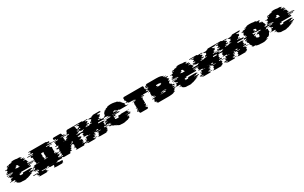

<svg xmlns="http://www.w3.org/2000/svg" viewBox="317 -2474 7163 4528"><g transform="rotate(-30 3898.0 -210.0)"><path d="M554 -274V-264H681V-254H604V-244H568V-234H599V-228Q599 -222 598 -219H612Q605 -201 586 -201H288V-199H328V-196Q328 -192 328 -187.5Q328 -183 329 -179H275Q275 -176 275.5 -173.5Q276 -171 276 -169H270Q270 -165 272 -159H276Q281 -145 292 -139H265Q272 -135 284 -135Q292 -135 297 -139H344Q348 -141 351.5 -145Q355 -149 360 -153L366 -159H347Q356 -167 374 -167H563Q575 -167 581 -159H599Q604 -152 604 -145Q603 -143 603 -139H556Q554 -129 550 -119H501Q498 -114 496 -109H620Q618 -104 614.5 -99Q611 -94 607 -89H577Q573 -83 569 -79H576Q575 -78 574 -77Q573 -76 572 -74H516L511 -69H528Q527 -68 525.5 -67Q524 -66 523 -64H554Q547 -57 536 -49H521Q520 -48 518 -47Q516 -46 514 -44H503Q487 -33 468 -24H455Q443 -18 429.5 -13Q416 -8 401 -4H385Q374 -1 362 1.5Q350 4 336 6H378Q364 8 349 9Q334 10 317 10Q301 10 285 9Q269 8 254 6H212Q199 4 187 1.5Q175 -1 163 -4H179Q152 -11 128 -24H141Q123 -34 110 -44H121Q119 -46 117.5 -47Q116 -48 114 -49H129Q125 -53 121 -56.5Q117 -60 113 -64H81L76 -69H59Q58 -71 57 -72Q56 -73 55 -74H110Q109 -76 106 -79H99Q97 -81 95 -84Q93 -87 91 -89H121Q118 -94 115 -99Q112 -104 109 -109H-16Q-19 -114 -21 -119H28L19 -139H46Q44 -144 42.5 -149Q41 -154 39 -159H36L33 -169H40L37 -179H91Q90 -184 89 -189Q88 -194 87 -199H47L45 -219H31Q31 -223 30.5 -226.5Q30 -230 30 -234H-1V-244H34V-254H111V-264H-16V-266Q-16 -271 -15 -274H158Q158 -278 158.5 -281.5Q159 -285 159 -289H0Q0 -291 0.5 -292Q1 -293 1 -294H67Q67 -297 68 -299H142V-304H1Q2 -309 3 -314Q4 -319 5 -324H43Q43 -328 45 -334H12Q12 -336 12.5 -337Q13 -338 13 -339H37Q37 -341 37.5 -342Q38 -343 38 -344H13L15 -349H39L42 -359H61L67 -374H49Q51 -379 53 -384.5Q55 -390 58 -394H55L57 -399H32Q34 -403 34 -404H11L17 -414H66Q67 -416 70 -419H88Q92 -424 95.5 -429.5Q99 -435 103 -439H85Q88 -443 91.5 -446.5Q95 -450 99 -454H138L148 -464H89Q102 -475 115 -484H170L178 -489H160Q168 -494 179 -499H218Q245 -512 274 -519H218Q240 -524 264 -527Q288 -530 314 -530Q340 -530 363 -527Q386 -524 407 -519H462Q477 -515 490.5 -510Q504 -505 517 -499H478Q483 -497 487.5 -494.5Q492 -492 496 -489H514Q516 -488 518 -487Q520 -486 522 -484H467Q480 -475 493 -464H553L563 -454H524Q528 -450 531.5 -446.5Q535 -443 538 -439H556Q560 -435 563.5 -429.5Q567 -424 571 -419H552Q553 -417 556 -414H506L512 -404H535L538 -399H564Q564 -398 566 -394H569L578 -374L584 -359H585L588 -349H576L578 -344H587L589 -339H605Q605 -338 605.5 -337Q606 -336 606 -334H598L601 -324H563L566 -304H707V-299H633Q633 -298 633.5 -297Q634 -296 634 -294H567Q568 -292 568 -289H727Q727 -285 727 -281.5Q727 -278 728 -274ZM250 -339V-334H282V-326H362V-334H369V-339H353V-344H343Q343 -347 342 -349H354Q354 -353 352 -359H351Q350 -368 345 -374Q335 -390 314 -390Q294 -390 284 -374H302Q298 -368 296 -359H276Q276 -357 275.5 -354.5Q275 -352 274 -349H250Q250 -346 249 -344H274V-339Z M1290 -39H1386V-19H1338V1H1203V16H1170V31H1216V41H1316V61H1314V81H1301V83Q1301 88 1300 91H1295Q1294 96 1289 101H1273Q1269 105 1267 106H1312Q1307 110 1298 110H1119Q1110 110 1105 106H1060Q1056 105 1054 101H1070Q1065 96 1064 91H1069Q1068 88 1068 83V81H1081V61H1083V41H983V31H937V16H970V1H1105V0H904V1H924V16H768V31H911V41H858V61H879V81H911V83Q911 85 910.5 87Q910 89 910 91H880Q879 96 874 101H852Q848 105 846 106H871Q864 110 856 110H677Q668 110 663 106H638Q636 105 632 101H655Q650 96 649 91H679Q678 88 678 83V81H646V61H625V41H678V31H535V16H691V1H671V-19H719V-39H623V-49H698V-59H597V-79H625V-89H648V-109H667V-124H617V-144H664V-148Q664 -157 669 -164H653Q661 -175 675 -175H689Q699 -175 706 -179H812Q815 -180 819 -184H727Q729 -186 731.5 -188.5Q734 -191 735 -194H748Q752 -199 755 -209H742Q744 -214 745 -219Q746 -224 747 -229H739L742 -244H728Q729 -248 729.5 -251.5Q730 -255 730 -259H735Q735 -261 735 -264Q735 -267 736 -269H739Q739 -274 739 -279Q739 -284 740 -289H738Q739 -293 739 -296.5Q739 -300 739 -304H737Q738 -306 738 -309Q738 -312 738 -314H736V-319H734V-339H745V-354H725V-364H701V-384H703V-404H780V-409H774V-414H629V-429H793V-449H708V-454H765V-459H676V-469H752V-474H739V-489H758V-493Q758 -500 761 -504H703Q712 -520 728 -520H1184Q1202 -520 1209 -504H1266Q1268 -498 1268 -493V-489H1249V-474H1262V-469H1186V-459H1275V-454H1218V-449H1303V-429H1139V-414H1284V-409H1290V-404H1213V-384H1211V-364H1235V-354H1255V-339H1253V-319H1249V-304H1250V-289H1249V-269H1250V-259H1249V-244H1261V-229H1244V-209H1232V-194H1282V-184H1236V-179H1249V-175H1288Q1302 -175 1310 -164H1326Q1331 -157 1331 -148V-144H1284V-124H1334V-109H1315V-89H1292V-79H1264V-59H1365V-49H1290ZM961 -194 958 -184H1049V-194H999V-209H1011V-229H1028V-244H1016V-259H1017V-269H1016V-289H1017V-304H1016V-319H1020V-339H1022V-345H965V-339H954V-319H956V-314H958V-304H959V-289H960Q960 -284 959.5 -279Q959 -274 959 -269H956Q955 -267 955 -264Q955 -261 955 -259H950Q950 -255 949.5 -251.5Q949 -248 949 -244H962Q961 -240 961 -236.5Q961 -233 960 -229H968Q967 -224 966.5 -219Q966 -214 964 -209H978Q977 -205 976 -201.5Q975 -198 974 -194ZM942 -179Q942 -176 941 -175H1016V-179Z M2027 -399H1958V-394H1981V-379H1951V-364H1989V-344H1959V-324H1977V-319H1906V-304H1989V-289H1982V-284H1974V-264H1899V-259H1936V-254H1912V-234H1958V-229H1960V-224H1972V-214H1980V-204H1966V-189H1946V-179H1911V-164H1951V-154H1966V-139H1962V-129H1973V-109H1949V-94H1958V-89H1966V-74H1955V-69H1922V-59H1970V-39H1980V-24H1949Q1947 -10 1937 -4H1945Q1940 0 1931 0H1752Q1743 0 1738 -4H1729Q1719 -10 1717 -24H1747V-39H1737V-59H1689V-69H1722V-74H1733V-89H1725V-94H1716V-109H1740V-129H1729V-139H1733V-154H1718V-164H1684L1681 -159H1702L1699 -154H1671L1661 -139H1668L1662 -129H1642L1629 -109H1650L1640 -94H1642L1639 -89H1634L1624 -74H1601L1598 -69H1609L1602 -59H1626L1613 -39H1573L1563 -24H1576L1571 -17Q1565 -8 1558 -4H1568Q1561 0 1552 0H1393Q1384 0 1379 -4H1369Q1358 -10 1356 -24H1343V-39H1383V-59H1360V-69H1349V-74H1372V-89H1377V-94H1375V-109H1354V-129H1374V-139H1366V-154H1395V-159H1373V-164H1344V-179H1369V-189H1372V-204H1378V-214H1372V-224H1394V-229H1371V-234H1325V-254H1349V-259H1312V-264H1387V-284H1395V-289H1402V-304H1327V-319H1372V-324H1365V-344H1370V-364H1358V-379H1369V-394H1391V-399H1359V-419H1466V-434H1314V-444H1424V-464H1381V-474H1372V-494H1370Q1370 -506 1380 -514H1382Q1390 -520 1399 -520H1578Q1589 -520 1595 -514H1593Q1603 -506 1603 -494H1605V-474H1614V-464H1657V-444H1547V-434H1699V-419H1592V-399H1624V-394H1602V-379H1591V-364H1603V-344H1598V-324H1605V-319H1642L1645 -324H1627L1640 -344H1671L1684 -364H1646L1656 -379H1686L1695 -394H1672L1675 -399H1744L1757 -419H1706L1715 -434H1706L1713 -444H1712L1725 -464H1729L1735 -474H1725L1738 -494H1736L1742 -503Q1746 -509 1752 -514H1753Q1761 -520 1772 -520H1931Q1941 -520 1948 -514H1947Q1955 -507 1957 -494H1959V-474H1969V-464H1965V-444H1966V-434H1975V-419H2027ZM1560 -319V-304H1561L1571 -319ZM1635 -290 1644 -304H1635ZM1747 -204V-214H1739V-224H1722L1716 -214H1722L1715 -204H1709L1699 -189H1696L1689 -179H1713V-189H1733V-204ZM1655 -164H1678V-179H1665Z M2687 -119H2589V-114H2593V-104H2611V-74H2601V-64H2583V-54H2598V-34H2584V-24H2573L2570 -14H2544Q2542 -11 2539.5 -8.5Q2537 -6 2534 -4H2565Q2558 0 2550 0H2371Q2362 0 2357 -4H2327Q2320 -7 2317 -14H2343Q2340 -19 2340 -24H2352Q2352 -25 2351.5 -25.5Q2351 -26 2351 -27V-34H2365V-54H2350V-64H2368V-74H2378V-104H2360V-114H2356V-119H2454V-129H2324V-149H2294V-129H2307V-119H2305V-114H2255V-104H2300V-89H2260V-74H2268V-64H2279V-54H2215V-34H2307V-24H2233L2230 -14H2258Q2254 -7 2249 -4H2252Q2247 0 2238 0H2059Q2050 0 2045 -4H2041Q2036 -7 2032 -14H2003L2000 -24H2074V-34H1982V-54H2046V-64H2035V-74H2027V-89H2067V-104H2022V-114H2072V-119H2074V-129H2061V-149H2185V-154H2125V-174H2014V-184H2047V-194H2036V-204H2035V-229H2031V-249H2060V-269H2038V-279H1917V-304H2082V-324H2114V-334H2027V-339H2029V-349H1948V-364H2012V-374H1980V-389H2057V-409H2010V-429H2035V-439H2050V-459H2036V-474H2003V-489H2083V-494H2070Q2070 -498 2072 -504H1952Q1959 -520 1977 -520H2156Q2172 -520 2181 -504H2301Q2303 -498 2303 -494H2316V-489H2236V-474H2269V-459H2283V-439H2268V-429H2243V-409H2290V-389H2213V-374H2245V-364H2181V-350H2281V-364H2357V-374H2321V-389H2328V-409H2366V-429H2368V-439H2383V-459H2352V-474H2327V-489H2430V-494H2414Q2414 -498 2416 -504H2447Q2454 -520 2472 -520H2651Q2668 -520 2675 -504H2644Q2646 -502 2646 -499.5Q2646 -497 2647 -494H2663V-489H2560V-474H2585V-459H2616V-439H2601V-429H2599V-409H2561V-389H2554V-374H2590V-364H2514V-349H2595V-339H2593V-334H2680V-324H2648V-304H2483V-279H2604V-269H2626V-249H2597V-229H2601V-204H2602V-194H2613V-184H2580V-174H2642V-154H2637V-149H2557V-129H2687ZM2247 -175V-174H2347V-175ZM2358 -174V-154H2409V-174Z M3256 -324H3324Q3324 -323 3323 -322Q3322 -321 3321 -319H3298Q3290 -309 3276 -309H3081Q3067 -309 3059 -319H3082L3079 -324H3010L3007 -329Q3006 -333 3002 -339H2985Q2979 -350 2972 -354H2997Q2989 -359 2978 -359Q2966 -359 2958 -354H2937Q2929 -350 2924 -339H2915Q2913 -335 2911 -329H2965Q2964 -327 2964 -324H2991Q2990 -322 2990 -319H3023Q3022 -317 3022 -314Q3022 -311 3021 -309H3025V-304H2986V-294H2861V-289H3053Q3052 -284 3052 -279Q3052 -274 3052 -269H2875V-264H2946V-259H2927V-239H2873Q2873 -235 2873 -231.5Q2873 -228 2874 -224V-214H2934Q2934 -207 2935 -204H2880Q2882 -191 2884 -184H2873Q2879 -170 2890 -164H2923Q2931 -161 2940 -161Q2951 -161 2958 -164H2972Q2981 -169 2989 -184H2962L2965 -191Q2967 -195 2969.5 -198.5Q2972 -202 2974 -204H3044Q3053 -211 3064 -211H3259Q3269 -211 3278 -204H3208Q3218 -196 3216 -184H3243Q3242 -180 3241.5 -175Q3241 -170 3239 -164H3224L3221 -154H3285L3283 -149H3262L3260 -144H3149L3146 -139H3267L3256 -119H3266L3263 -114H3188Q3185 -109 3181.5 -104Q3178 -99 3174 -94H3156Q3155 -93 3154 -92Q3153 -91 3152 -89H3221Q3220 -88 3219 -87Q3218 -86 3217 -84H3167Q3166 -83 3165 -82Q3164 -81 3162 -79H3204L3194 -69H3189L3184 -64H3196L3184 -54H3202Q3197 -50 3191.5 -46.5Q3186 -43 3180 -39H3200L3192 -34H3170L3152 -24H3158Q3142 -15 3122 -9H3105Q3096 -6 3087 -3.5Q3078 -1 3069 1H3060Q3053 2 3046 3.5Q3039 5 3032 6H3052Q3038 8 3023 9Q3008 10 2992 10Q2977 10 2963 9Q2949 8 2935 6H2914Q2907 5 2900.5 3.5Q2894 2 2887 1H2896Q2887 -1 2878 -3.5Q2869 -6 2861 -9H2878Q2859 -15 2843 -24H2836Q2832 -26 2827.5 -28.5Q2823 -31 2819 -34H2840L2832 -39H2812L2792 -54H2775Q2772 -56 2769 -59Q2766 -62 2764 -64H2751L2746 -69H2751L2741 -79H2700Q2697 -82 2696 -84H2746Q2743 -87 2742 -89H2672Q2671 -91 2668 -94H2686Q2682 -99 2679 -104Q2676 -109 2673 -114H2748L2745 -119H2735Q2732 -124 2729.5 -129Q2727 -134 2725 -139H2605L2603 -144H2714L2712 -149H2733L2731 -154H2667L2664 -164H2631Q2630 -169 2629 -174Q2628 -179 2627 -184H2637L2634 -204H2689V-214H2629V-219Q2628 -224 2628 -229Q2628 -234 2628 -239H2682V-259H2701V-264H2630V-269H2807V-289H2616V-294H2741V-304H2780V-309H2776Q2777 -311 2777 -314Q2777 -317 2777 -319H2745V-324H2718Q2718 -327 2719 -329H2665Q2667 -335 2667 -339H2677L2680 -354H2701L2707 -374H2709Q2710 -378 2712 -381.5Q2714 -385 2715 -389H2710Q2712 -394 2714.5 -399.5Q2717 -405 2720 -409H2714Q2716 -413 2718.5 -416.5Q2721 -420 2724 -424H2725Q2729 -429 2733 -434.5Q2737 -440 2741 -444H2742Q2748 -452 2757 -459H2752L2758 -464H2756L2762 -469H2799Q2801 -471 2803 -472Q2805 -473 2806 -474H2784Q2786 -476 2788 -477Q2790 -478 2791 -479H2783Q2801 -491 2818 -499H2838Q2844 -502 2850 -504.5Q2856 -507 2862 -509H2839Q2843 -511 2846.5 -512Q2850 -513 2854 -514H2853Q2858 -516 2862.5 -517Q2867 -518 2871 -519H2868Q2912 -530 2960 -530Q2987 -530 3011 -527Q3035 -524 3056 -519H3059Q3064 -518 3068.5 -517Q3073 -516 3077 -514H3078Q3082 -513 3085.5 -512Q3089 -511 3093 -509H3116Q3131 -504 3141 -499H3120Q3130 -495 3139 -489.5Q3148 -484 3157 -479H3165Q3167 -478 3169 -477Q3171 -476 3172 -474H3194Q3196 -473 3197.5 -472Q3199 -471 3201 -469H3164L3170 -464H3172L3178 -459H3182Q3187 -455 3191 -451.5Q3195 -448 3199 -444H3198Q3203 -439 3207.5 -434Q3212 -429 3216 -424H3215Q3218 -420 3221 -416.5Q3224 -413 3226 -409H3232Q3236 -404 3239 -399Q3242 -394 3244 -389H3250Q3252 -385 3254 -381.5Q3256 -378 3257 -374H3256Q3258 -369 3260 -364Q3262 -359 3263 -354H3238L3241 -339H3258V-329Z M3733 -339H3672V-334H3710V-329H3750V-314H3659V-304H3714V-294H3682V-274H3689V-264H3672V-254H3671V-249H3676V-229H3685V-224H3679V-194H3678V-179H3681V-159H3676V-144H3652V-134H3691V-129H3689V-124H3681V-109H3672V-89H3651V-79H3709V-74H3647V-54H3676V-44H3680V-34H3681V-29H3683V-27Q3683 -25 3682.5 -23Q3682 -21 3681 -19H3679L3677 -14H3682Q3681 -12 3678 -9H3674Q3673 -6 3668 -4H3666Q3661 0 3652 0H3477Q3468 0 3463 -4H3465Q3463 -5 3459 -9H3463Q3462 -11 3461 -12Q3460 -13 3459 -14H3454L3452 -19H3455Q3454 -22 3454 -27V-29H3452V-34H3451V-44H3447V-54H3418V-74H3480V-79H3422V-89H3443V-109H3452V-124H3460V-129H3462V-134H3423V-144H3447V-159H3452V-179H3449V-194H3450V-224H3456V-229H3447V-249H3442V-254H3443V-264H3460V-274H3453V-294H3485V-304H3430V-314H3521V-329H3481V-334H3443V-339H3504V-345H3371Q3362 -345 3357 -349H3343Q3332 -355 3330 -369H3313V-374H3282V-384H3297V-394H3317V-409H3312V-424H3288V-429H3290V-434H3287V-454H3283V-459H3290V-479H3285V-484H3287V-493Q3287 -498 3289 -504H3292Q3299 -520 3316 -520H3811Q3829 -520 3836 -504H3834Q3836 -498 3836 -493V-484H3834V-479H3839V-459H3832V-454H3836V-434H3839V-429H3837V-424H3861V-409H3866V-394H3846V-384H3831V-374H3862V-369H3879Q3877 -355 3866 -349H3880Q3875 -345 3866 -345H3733Z M4468 -149V-144H4487V-139H4429L4428 -129H4452Q4452 -128 4451.5 -127Q4451 -126 4451 -124H4481Q4480 -120 4479 -116.5Q4478 -113 4477 -109H4454Q4454 -108 4452 -104H4454L4452 -99Q4448 -89 4441 -79Q4438 -76 4437 -74H4430Q4427 -70 4423.5 -66.5Q4420 -63 4416 -59H4412L4400 -49H4438Q4431 -44 4422.5 -39Q4414 -34 4404 -29H4397Q4391 -26 4384.5 -23.5Q4378 -21 4371 -19H4384Q4352 -8 4311 -4H4304Q4288 -2 4269 -1Q4250 0 4229 0H3952Q3943 0 3938 -4H3945Q3937 -8 3933 -19H3921Q3920 -21 3919.5 -23Q3919 -25 3919 -27V-29H3926V-49H3888V-59H3892V-74H3899V-104H3897V-109H3920V-124H3890V-129H3865V-139H3878V-144H3924V-149H3976V-159H3946V-169H3900V-179H3956V-189H3929V-204H3891V-214H3897V-229H3911V-234H3892V-254H3899V-274H3896V-289H3899V-304H3912V-314H3902V-324H3866V-334H3893V-339H3906V-359H3880V-374H3888V-394H3871V-409H3882V-414H3921V-434H3861V-454H3915V-464H3869V-484H3908V-489H3895V-494H3899Q3899 -502 3904 -509H3914Q3922 -520 3936 -520H4193Q4228 -520 4258 -517Q4288 -514 4313 -509H4303Q4332 -503 4352 -494H4348Q4351 -493 4354 -492Q4357 -491 4360 -489H4373L4382 -484H4343Q4359 -475 4372 -464H4418L4428 -454H4374Q4382 -446 4389 -434H4449Q4455 -425 4458 -414H4419Q4419 -413 4419.5 -412Q4420 -411 4420 -409H4410L4413 -394H4430Q4431 -390 4431.5 -384.5Q4432 -379 4432 -374H4458V-359H4437Q4437 -354 4436.5 -349Q4436 -344 4435 -339H4426L4424 -334H4408L4405 -324H4440Q4439 -322 4438.5 -319Q4438 -316 4436 -314H4447Q4446 -312 4445 -309Q4444 -306 4442 -304H4428L4419 -289H4416Q4413 -285 4409.5 -281.5Q4406 -278 4402 -274H4406Q4404 -273 4402 -271Q4400 -269 4398 -267Q4409 -261 4417 -254H4411Q4422 -246 4432 -234H4450Q4453 -231 4454 -229H4441L4450 -214H4443Q4445 -212 4446 -209Q4447 -206 4448 -204H4486Q4488 -200 4489 -196.5Q4490 -193 4491 -189H4518Q4520 -183 4520 -179H4425L4426 -169H4455V-159H4482Q4482 -157 4482 -154Q4482 -151 4481 -149ZM4117 -334H4090V-332H4160Q4166 -332 4171 -332.5Q4176 -333 4180 -334H4197Q4201 -335 4207 -339H4216Q4222 -345 4222 -357V-359H4243Q4243 -367 4238 -374H4212Q4206 -383 4182 -383H4112V-374H4104V-359H4130V-339H4117ZM4236 -139Q4240 -140 4246 -144H4227Q4228 -145 4230 -149H4244L4247 -159H4220V-162Q4220 -167 4219 -169H4191Q4190 -173 4186 -179H4281Q4273 -188 4250 -188H4180V-179H4124V-169H4170V-159H4200V-149H4148V-144H4102V-139H4089V-137H4159Q4165 -137 4170 -137.5Q4175 -138 4179 -139Z M5052 -274V-264H5179V-254H5102V-244H5066V-234H5097V-228Q5097 -222 5096 -219H5110Q5103 -201 5084 -201H4786V-199H4826V-196Q4826 -192 4826 -187.5Q4826 -183 4827 -179H4773Q4773 -176 4773.5 -173.5Q4774 -171 4774 -169H4768Q4768 -165 4770 -159H4774Q4779 -145 4790 -139H4763Q4770 -135 4782 -135Q4790 -135 4795 -139H4842Q4846 -141 4849.5 -145Q4853 -149 4858 -153L4864 -159H4845Q4854 -167 4872 -167H5061Q5073 -167 5079 -159H5097Q5102 -152 5102 -145Q5101 -143 5101 -139H5054Q5052 -129 5048 -119H4999Q4996 -114 4994 -109H5118Q5116 -104 5112.5 -99Q5109 -94 5105 -89H5075Q5071 -83 5067 -79H5074Q5073 -78 5072 -77Q5071 -76 5070 -74H5014L5009 -69H5026Q5025 -68 5023.5 -67Q5022 -66 5021 -64H5052Q5045 -57 5034 -49H5019Q5018 -48 5016 -47Q5014 -46 5012 -44H5001Q4985 -33 4966 -24H4953Q4941 -18 4927.5 -13Q4914 -8 4899 -4H4883Q4872 -1 4860 1.5Q4848 4 4834 6H4876Q4862 8 4847 9Q4832 10 4815 10Q4799 10 4783 9Q4767 8 4752 6H4710Q4697 4 4685 1.5Q4673 -1 4661 -4H4677Q4650 -11 4626 -24H4639Q4621 -34 4608 -44H4619Q4617 -46 4615.5 -47Q4614 -48 4612 -49H4627Q4623 -53 4619 -56.5Q4615 -60 4611 -64H4579L4574 -69H4557Q4556 -71 4555 -72Q4554 -73 4553 -74H4608Q4607 -76 4604 -79H4597Q4595 -81 4593 -84Q4591 -87 4589 -89H4619Q4616 -94 4613 -99Q4610 -104 4607 -109H4482Q4479 -114 4477 -119H4526L4517 -139H4544Q4542 -144 4540.5 -149Q4539 -154 4537 -159H4534L4531 -169H4538L4535 -179H4589Q4588 -184 4587 -189Q4586 -194 4585 -199H4545L4543 -219H4529Q4529 -223 4528.5 -226.5Q4528 -230 4528 -234H4497V-244H4532V-254H4609V-264H4482V-266Q4482 -271 4483 -274H4656Q4656 -278 4656.5 -281.5Q4657 -285 4657 -289H4498Q4498 -291 4498.5 -292Q4499 -293 4499 -294H4565Q4565 -297 4566 -299H4640V-304H4499Q4500 -309 4501 -314Q4502 -319 4503 -324H4541Q4541 -328 4543 -334H4510Q4510 -336 4510.5 -337Q4511 -338 4511 -339H4535Q4535 -341 4535.5 -342Q4536 -343 4536 -344H4511L4513 -349H4537L4540 -359H4559L4565 -374H4547Q4549 -379 4551 -384.5Q4553 -390 4556 -394H4553L4555 -399H4530Q4532 -403 4532 -404H4509L4515 -414H4564Q4565 -416 4568 -419H4586Q4590 -424 4593.5 -429.5Q4597 -435 4601 -439H4583Q4586 -443 4589.5 -446.5Q4593 -450 4597 -454H4636L4646 -464H4587Q4600 -475 4613 -484H4668L4676 -489H4658Q4666 -494 4677 -499H4716Q4743 -512 4772 -519H4716Q4738 -524 4762 -527Q4786 -530 4812 -530Q4838 -530 4861 -527Q4884 -524 4905 -519H4960Q4975 -515 4988.5 -510Q5002 -505 5015 -499H4976Q4981 -497 4985.5 -494.5Q4990 -492 4994 -489H5012Q5014 -488 5016 -487Q5018 -486 5020 -484H4965Q4978 -475 4991 -464H5051L5061 -454H5022Q5026 -450 5029.5 -446.5Q5033 -443 5036 -439H5054Q5058 -435 5061.5 -429.5Q5065 -424 5069 -419H5050Q5051 -417 5054 -414H5004L5010 -404H5033L5036 -399H5062Q5062 -398 5064 -394H5067L5076 -374L5082 -359H5083L5086 -349H5074L5076 -344H5085L5087 -339H5103Q5103 -338 5103.5 -337Q5104 -336 5104 -334H5096L5099 -324H5061L5064 -304H5205V-299H5131Q5131 -298 5131.5 -297Q5132 -296 5132 -294H5065Q5066 -292 5066 -289H5225Q5225 -285 5225 -281.5Q5225 -278 5226 -274ZM4748 -339V-334H4780V-326H4860V-334H4867V-339H4851V-344H4841Q4841 -347 4840 -349H4852Q4852 -353 4850 -359H4849Q4848 -368 4843 -374Q4833 -390 4812 -390Q4792 -390 4782 -374H4800Q4796 -368 4794 -359H4774Q4774 -357 4773.5 -354.5Q4773 -352 4772 -349H4748Q4748 -346 4747 -344H4772V-339Z M5818 -119H5720V-114H5724V-104H5742V-74H5732V-64H5714V-54H5729V-34H5715V-24H5704L5701 -14H5675Q5673 -11 5670.5 -8.5Q5668 -6 5665 -4H5696Q5689 0 5681 0H5502Q5493 0 5488 -4H5458Q5451 -7 5448 -14H5474Q5471 -19 5471 -24H5483Q5483 -25 5482.5 -25.5Q5482 -26 5482 -27V-34H5496V-54H5481V-64H5499V-74H5509V-104H5491V-114H5487V-119H5585V-129H5455V-149H5425V-129H5438V-119H5436V-114H5386V-104H5431V-89H5391V-74H5399V-64H5410V-54H5346V-34H5438V-24H5364L5361 -14H5389Q5385 -7 5380 -4H5383Q5378 0 5369 0H5190Q5181 0 5176 -4H5172Q5167 -7 5163 -14H5134L5131 -24H5205V-34H5113V-54H5177V-64H5166V-74H5158V-89H5198V-104H5153V-114H5203V-119H5205V-129H5192V-149H5316V-154H5256V-174H5145V-184H5178V-194H5167V-204H5166V-229H5162V-249H5191V-269H5169V-279H5048V-304H5213V-324H5245V-334H5158V-339H5160V-349H5079V-364H5143V-374H5111V-389H5188V-409H5141V-429H5166V-439H5181V-459H5167V-474H5134V-489H5214V-494H5201Q5201 -498 5203 -504H5083Q5090 -520 5108 -520H5287Q5303 -520 5312 -504H5432Q5434 -498 5434 -494H5447V-489H5367V-474H5400V-459H5414V-439H5399V-429H5374V-409H5421V-389H5344V-374H5376V-364H5312V-350H5412V-364H5488V-374H5452V-389H5459V-409H5497V-429H5499V-439H5514V-459H5483V-474H5458V-489H5561V-494H5545Q5545 -498 5547 -504H5578Q5585 -520 5603 -520H5782Q5799 -520 5806 -504H5775Q5777 -502 5777 -499.5Q5777 -497 5778 -494H5794V-489H5691V-474H5716V-459H5747V-439H5732V-429H5730V-409H5692V-389H5685V-374H5721V-364H5645V-349H5726V-339H5724V-334H5811V-324H5779V-304H5614V-279H5735V-269H5757V-249H5728V-229H5732V-204H5733V-194H5744V-184H5711V-174H5773V-154H5768V-149H5688V-129H5818ZM5378 -175V-174H5478V-175ZM5489 -174V-154H5540V-174Z M6481 -119H6383V-114H6387V-104H6405V-74H6395V-64H6377V-54H6392V-34H6378V-24H6367L6364 -14H6338Q6336 -11 6333.5 -8.5Q6331 -6 6328 -4H6359Q6352 0 6344 0H6165Q6156 0 6151 -4H6121Q6114 -7 6111 -14H6137Q6134 -19 6134 -24H6146Q6146 -25 6145.5 -25.5Q6145 -26 6145 -27V-34H6159V-54H6144V-64H6162V-74H6172V-104H6154V-114H6150V-119H6248V-129H6118V-149H6088V-129H6101V-119H6099V-114H6049V-104H6094V-89H6054V-74H6062V-64H6073V-54H6009V-34H6101V-24H6027L6024 -14H6052Q6048 -7 6043 -4H6046Q6041 0 6032 0H5853Q5844 0 5839 -4H5835Q5830 -7 5826 -14H5797L5794 -24H5868V-34H5776V-54H5840V-64H5829V-74H5821V-89H5861V-104H5816V-114H5866V-119H5868V-129H5855V-149H5979V-154H5919V-174H5808V-184H5841V-194H5830V-204H5829V-229H5825V-249H5854V-269H5832V-279H5711V-304H5876V-324H5908V-334H5821V-339H5823V-349H5742V-364H5806V-374H5774V-389H5851V-409H5804V-429H5829V-439H5844V-459H5830V-474H5797V-489H5877V-494H5864Q5864 -498 5866 -504H5746Q5753 -520 5771 -520H5950Q5966 -520 5975 -504H6095Q6097 -498 6097 -494H6110V-489H6030V-474H6063V-459H6077V-439H6062V-429H6037V-409H6084V-389H6007V-374H6039V-364H5975V-350H6075V-364H6151V-374H6115V-389H6122V-409H6160V-429H6162V-439H6177V-459H6146V-474H6121V-489H6224V-494H6208Q6208 -498 6210 -504H6241Q6248 -520 6266 -520H6445Q6462 -520 6469 -504H6438Q6440 -502 6440 -499.5Q6440 -497 6441 -494H6457V-489H6354V-474H6379V-459H6410V-439H6395V-429H6393V-409H6355V-389H6348V-374H6384V-364H6308V-349H6389V-339H6387V-334H6474V-324H6442V-304H6277V-279H6398V-269H6420V-249H6391V-229H6395V-204H6396V-194H6407V-184H6374V-174H6436V-154H6431V-149H6351V-129H6481ZM6041 -175V-174H6141V-175ZM6152 -174V-154H6203V-174Z M7141 -289Q7142 -284 7142 -279Q7142 -274 7142 -269H7071V-259H7030V-249H7069V-244H7024V-229H6999V-224H7055Q7055 -221 7054 -219H7051V-214H7060V-213Q7060 -209 7059.5 -204Q7059 -199 7058 -194H7051L7048 -174H7063Q7063 -170 7061 -164H7058Q7057 -160 7056 -156.5Q7055 -153 7054 -149H7062Q7061 -144 7059 -139Q7057 -134 7055 -129H7040L7036 -119H7038Q7036 -115 7036 -114H7032Q7028 -104 7021 -94H7023Q7022 -92 7020 -89Q7018 -86 7016 -84H7015L7003 -69Q7002 -68 7001 -67Q7000 -66 6998 -64H6993Q6989 -60 6985 -56.5Q6981 -53 6976 -49H6946L6925 -34H6929Q6927 -33 6925 -32Q6923 -31 6921 -29H6914Q6912 -28 6909 -27Q6906 -26 6904 -24H6958Q6953 -21 6947 -18.5Q6941 -16 6935 -14H6918Q6911 -11 6903 -8.5Q6895 -6 6887 -4H6891Q6879 -1 6866 1.5Q6853 4 6839 6H6870Q6854 8 6837 9Q6820 10 6802 10Q6783 10 6766.5 9Q6750 8 6733 6H6701Q6688 4 6674.5 1.5Q6661 -1 6649 -4H6646Q6638 -6 6630.5 -8.5Q6623 -11 6615 -14H6631Q6626 -16 6620 -18.5Q6614 -21 6609 -24H6555L6546 -29H6553L6544 -34H6540Q6528 -42 6519 -49H6549Q6545 -53 6541 -56.5Q6537 -60 6533 -64H6538Q6537 -66 6536 -67Q6535 -68 6533 -69L6521 -84H6522L6515 -94H6513Q6506 -104 6502 -114H6505Q6503 -118 6503 -119H6500L6496 -129H6511Q6510 -134 6508 -139Q6506 -144 6504 -149H6496Q6495 -153 6494 -156.5Q6493 -160 6492 -164H6486L6483 -174H6473L6470 -194H6480Q6479 -199 6478.5 -204Q6478 -209 6478 -213V-214H6460V-219H6455Q6455 -221 6454.5 -222Q6454 -223 6454 -224H6510Q6510 -227 6509 -229H6453V-244H6477V-249H6489V-259H6510V-269H6449Q6449 -274 6449 -279Q6449 -284 6450 -289H6437V-299H6536Q6537 -302 6537 -307V-314H6510Q6510 -318 6510.5 -321.5Q6511 -325 6511 -329H6521L6524 -349H6491Q6492 -353 6493 -356.5Q6494 -360 6495 -364H6488Q6490 -369 6491.5 -374.5Q6493 -380 6495 -384H6496Q6497 -386 6498 -389Q6499 -392 6500 -394H6499Q6499 -395 6501 -399H6506Q6510 -409 6517 -419H6497L6503 -429H6540Q6541 -431 6544 -434H6471Q6473 -438 6476.5 -441.5Q6480 -445 6483 -449H6506Q6511 -454 6516.5 -459.5Q6522 -465 6527 -469H6573Q6582 -477 6594 -484H6613Q6617 -487 6621.5 -489.5Q6626 -492 6630 -494H6571Q6580 -499 6593 -504H6620Q6643 -513 6668 -519H6638Q6687 -530 6742 -530Q6797 -530 6846 -519H6877Q6902 -513 6924 -504H6896Q6909 -499 6918 -494H6977Q6982 -492 6986.5 -489.5Q6991 -487 6995 -484H6976L6997 -469H6951Q6957 -465 6962.5 -459.5Q6968 -454 6973 -449H6950Q6953 -445 6956.5 -441.5Q6960 -438 6962 -434H7036L7039 -429H7003L7009 -419H7029Q7036 -409 7040 -399H7035Q7037 -395 7037 -394H7039L7043 -384H7042Q7044 -380 7046 -374.5Q7048 -369 7049 -364H7059L7062 -349H7056Q7058 -345 7058.5 -339.5Q7059 -334 7060 -329H7068Q7069 -325 7069 -321.5Q7069 -318 7070 -314H7031V-307Q7031 -302 7032 -299H7012V-289ZM6757 -329Q6756 -325 6755.5 -321.5Q6755 -318 6755 -314H6783Q6782 -311 6782 -308Q6782 -305 6782 -302V-299H6786V-302Q6786 -305 6785.5 -308Q6785 -311 6785 -314H6824Q6824 -318 6823.5 -321.5Q6823 -325 6823 -329H6815Q6814 -335 6812.5 -340Q6811 -345 6809 -349H6816Q6812 -358 6804 -364H6794Q6784 -370 6768 -370Q6752 -370 6743 -364H6750Q6746 -361 6743 -357.5Q6740 -354 6738 -349H6771Q6770 -345 6768.5 -340Q6767 -335 6766 -329ZM6825 -269H6896V-289H6767Q6766 -293 6766 -299H6683Q6683 -293 6682 -289H6695V-269H6756V-259H6734V-249H6722V-244H6698Q6698 -240 6698.5 -236.5Q6699 -233 6699 -229H6778V-244H6823V-249H6784V-259H6825ZM6809 -219V-224H6700V-219H6705V-218Q6705 -217 6705.5 -216Q6706 -215 6706 -214H6723Q6724 -209 6724 -204Q6724 -199 6725 -194H6715Q6717 -181 6719 -174H6730Q6732 -168 6734 -164H6741Q6750 -150 6775 -150Q6800 -150 6809 -164H6813Q6814 -166 6815 -168.5Q6816 -171 6817 -174H6802Q6803 -179 6804 -183.5Q6805 -188 6806 -194H6813Q6814 -199 6814 -204Q6814 -209 6815 -214H6806V-219Z M7643 -274V-264H7770V-254H7693V-244H7657V-234H7688V-228Q7688 -222 7687 -219H7701Q7694 -201 7675 -201H7377V-199H7417V-196Q7417 -192 7417 -187.5Q7417 -183 7418 -179H7364Q7364 -176 7364.5 -173.5Q7365 -171 7365 -169H7359Q7359 -165 7361 -159H7365Q7370 -145 7381 -139H7354Q7361 -135 7373 -135Q7381 -135 7386 -139H7433Q7437 -141 7440.5 -145Q7444 -149 7449 -153L7455 -159H7436Q7445 -167 7463 -167H7652Q7664 -167 7670 -159H7688Q7693 -152 7693 -145Q7692 -143 7692 -139H7645Q7643 -129 7639 -119H7590Q7587 -114 7585 -109H7709Q7707 -104 7703.5 -99Q7700 -94 7696 -89H7666Q7662 -83 7658 -79H7665Q7664 -78 7663 -77Q7662 -76 7661 -74H7605L7600 -69H7617Q7616 -68 7614.5 -67Q7613 -66 7612 -64H7643Q7636 -57 7625 -49H7610Q7609 -48 7607 -47Q7605 -46 7603 -44H7592Q7576 -33 7557 -24H7544Q7532 -18 7518.5 -13Q7505 -8 7490 -4H7474Q7463 -1 7451 1.5Q7439 4 7425 6H7467Q7453 8 7438 9Q7423 10 7406 10Q7390 10 7374 9Q7358 8 7343 6H7301Q7288 4 7276 1.5Q7264 -1 7252 -4H7268Q7241 -11 7217 -24H7230Q7212 -34 7199 -44H7210Q7208 -46 7206.5 -47Q7205 -48 7203 -49H7218Q7214 -53 7210 -56.5Q7206 -60 7202 -64H7170L7165 -69H7148Q7147 -71 7146 -72Q7145 -73 7144 -74H7199Q7198 -76 7195 -79H7188Q7186 -81 7184 -84Q7182 -87 7180 -89H7210Q7207 -94 7204 -99Q7201 -104 7198 -109H7073Q7070 -114 7068 -119H7117L7108 -139H7135Q7133 -144 7131.5 -149Q7130 -154 7128 -159H7125L7122 -169H7129L7126 -179H7180Q7179 -184 7178 -189Q7177 -194 7176 -199H7136L7134 -219H7120Q7120 -223 7119.5 -226.5Q7119 -230 7119 -234H7088V-244H7123V-254H7200V-264H7073V-266Q7073 -271 7074 -274H7247Q7247 -278 7247.5 -281.5Q7248 -285 7248 -289H7089Q7089 -291 7089.5 -292Q7090 -293 7090 -294H7156Q7156 -297 7157 -299H7231V-304H7090Q7091 -309 7092 -314Q7093 -319 7094 -324H7132Q7132 -328 7134 -334H7101Q7101 -336 7101.5 -337Q7102 -338 7102 -339H7126Q7126 -341 7126.5 -342Q7127 -343 7127 -344H7102L7104 -349H7128L7131 -359H7150L7156 -374H7138Q7140 -379 7142 -384.5Q7144 -390 7147 -394H7144L7146 -399H7121Q7123 -403 7123 -404H7100L7106 -414H7155Q7156 -416 7159 -419H7177Q7181 -424 7184.5 -429.5Q7188 -435 7192 -439H7174Q7177 -443 7180.5 -446.5Q7184 -450 7188 -454H7227L7237 -464H7178Q7191 -475 7204 -484H7259L7267 -489H7249Q7257 -494 7268 -499H7307Q7334 -512 7363 -519H7307Q7329 -524 7353 -527Q7377 -530 7403 -530Q7429 -530 7452 -527Q7475 -524 7496 -519H7551Q7566 -515 7579.5 -510Q7593 -505 7606 -499H7567Q7572 -497 7576.5 -494.5Q7581 -492 7585 -489H7603Q7605 -488 7607 -487Q7609 -486 7611 -484H7556Q7569 -475 7582 -464H7642L7652 -454H7613Q7617 -450 7620.5 -446.5Q7624 -443 7627 -439H7645Q7649 -435 7652.5 -429.5Q7656 -424 7660 -419H7641Q7642 -417 7645 -414H7595L7601 -404H7624L7627 -399H7653Q7653 -398 7655 -394H7658L7667 -374L7673 -359H7674L7677 -349H7665L7667 -344H7676L7678 -339H7694Q7694 -338 7694.5 -337Q7695 -336 7695 -334H7687L7690 -324H7652L7655 -304H7796V-299H7722Q7722 -298 7722.5 -297Q7723 -296 7723 -294H7656Q7657 -292 7657 -289H7816Q7816 -285 7816 -281.5Q7816 -278 7817 -274ZM7339 -339V-334H7371V-326H7451V-334H7458V-339H7442V-344H7432Q7432 -347 7431 -349H7443Q7443 -353 7441 -359H7440Q7439 -368 7434 -374Q7424 -390 7403 -390Q7383 -390 7373 -374H7391Q7387 -368 7385 -359H7365Q7365 -357 7364.5 -354.5Q7364 -352 7363 -349H7339Q7339 -346 7338 -344H7363V-339Z"/></g></svg>

Font: Rubik Glitch
Style: Regular
Weight: 400
Designer: Hubert and Fischer, NaN
Foundry: Hubert and Fischer, NaN
Version: Version 2.200